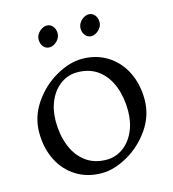

<svg xmlns="http://www.w3.org/2000/svg" viewBox="-154 -1227 1236 1372"><g transform="rotate(-15 464.5 -540.5)"><path d="M381 -1028Q381 -1006 368.5 -987Q356 -968 337 -956.5Q318 -945 300 -945Q273 -945 255.5 -966Q238 -987 238 -1018Q238 -1040 250.5 -1059Q263 -1078 282 -1089.5Q301 -1101 319 -1101Q346 -1101 363.5 -1080Q381 -1059 381 -1028ZM691 -1028Q691 -1006 678.5 -987Q666 -968 647 -956.5Q628 -945 610 -945Q583 -945 565.5 -966Q548 -987 548 -1018Q548 -1040 560.5 -1059Q573 -1078 592 -1089.5Q611 -1101 629 -1101Q656 -1101 673.5 -1080Q691 -1059 691 -1028ZM859 -410Q859 -293 791 -194Q723 -95 622 -37.5Q521 20 429 20Q323 20 241.5 -30.5Q160 -81 115 -171Q70 -261 70 -375Q70 -492 138 -591.5Q206 -691 307 -748.5Q408 -806 500 -806Q606 -806 687.5 -755Q769 -704 814 -614Q859 -524 859 -410ZM205 -423Q205 -325 236 -243.5Q267 -162 330.5 -113Q394 -64 487 -64Q553 -64 607.5 -102.5Q662 -141 693 -209.5Q724 -278 724 -363Q724 -462 693 -543.5Q662 -625 599 -673.5Q536 -722 442 -722Q376 -722 321.5 -683.5Q267 -645 236 -576.5Q205 -508 205 -423Z"/></g></svg>

Font: Inknut
Style: Antiqua
Weight: 400
Designer: Claus Eggers Srensen
Foundry: Claus Eggers Srensen
Version: Version 1.000; ttfautohint (v1.2) -l 7 -r 28 -G 50 -x 13 -D 